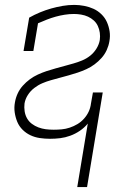

<svg xmlns="http://www.w3.org/2000/svg" viewBox="-20 -558 540 783"><path d="M295 205 338 -54Q324 -37 305.5 -24.5Q287 -12 266.5 -4.5Q246 3 225.5 5.5Q205 8 184 8Q184 8 184 8Q184 8 184 8Q163 8 142.5 5Q122 2 104 -6.5Q86 -15 72 -29Q58 -43 50.5 -61Q43 -79 40 -99.5Q37 -120 41 -141Q44 -159 52 -176.5Q60 -194 73 -208.5Q86 -223 101.5 -234.5Q117 -246 134.5 -254Q152 -262 170 -268Q188 -274 206.5 -279Q225 -284 243 -289Q261 -294 279 -299Q297 -304 315 -311.5Q333 -319 348 -331Q363 -343 373.5 -360Q384 -377 387 -395Q389 -410 387 -424.5Q385 -439 379 -452Q373 -465 362.5 -474.5Q352 -484 339 -490Q326 -496 311 -498.5Q296 -501 282 -501Q263 -501 244 -498Q225 -495 207 -490Q189 -485 171 -478Q153 -471 135 -463L116 -350H76L99 -486Q120 -498 143 -507.5Q166 -517 189 -523.5Q212 -530 235.5 -534Q259 -538 283 -538Q303 -538 323.5 -534Q344 -530 361.5 -522Q379 -514 393.5 -500Q408 -486 416 -468Q424 -450 427 -430Q430 -410 426 -389Q423 -371 415 -353.5Q407 -336 394 -321.5Q381 -307 365.5 -295.5Q350 -284 332.5 -276Q315 -268 297 -262Q279 -256 261 -251Q243 -246 224.5 -241Q206 -236 188 -231Q170 -226 152.5 -218.5Q135 -211 119.5 -199Q104 -187 93.5 -170.5Q83 -154 80 -136Q78 -120 80.5 -104Q83 -88 90.5 -75Q98 -62 110 -53Q122 -44 136.5 -38.5Q151 -33 166.5 -31Q182 -29 199 -29Q215 -29 231.5 -30.5Q248 -32 264.5 -37.5Q281 -43 296 -52Q311 -61 323 -74.5Q335 -88 342 -103.5Q349 -119 351 -136L359 -181H399L335 205Z"/></svg>

Font: Iosevka Slab Extralight
Style: Italic
Weight: 200
Italic angle: -9°
Monospace: yes
Designer: Belleve Invis
Foundry: Belleve Invis
Version: Version 11.1.1; ttfautohint (v1.8.3)